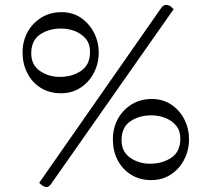

<svg xmlns="http://www.w3.org/2000/svg" viewBox="-20 -721 849 774"><path d="M194 9Q187 20 181 26.5Q175 33 167 33Q155 33 138 16L625 -682Q633 -694 638 -697.5Q643 -701 650 -701Q662 -701 671 -692.5Q680 -684 680 -684ZM378 -509Q378 -466 359 -428.5Q340 -391 305.5 -368Q271 -345 226 -345Q179 -345 144 -367Q109 -389 90 -426.5Q71 -464 71 -509Q71 -555 91 -591.5Q111 -628 146.5 -650Q182 -672 228 -672Q273 -672 306.5 -649Q340 -626 359 -589Q378 -552 378 -509ZM343 -512Q343 -544 326 -564.5Q309 -585 282.5 -595.5Q256 -606 226 -606Q177 -606 141.5 -582Q106 -558 106 -506Q106 -459 141 -435Q176 -411 221 -411Q271 -411 307 -435.5Q343 -460 343 -512ZM742 -159Q742 -116 723 -78.5Q704 -41 669.5 -18Q635 5 590 5Q543 5 508 -17Q473 -39 454 -76Q435 -113 435 -159Q435 -205 455 -241.5Q475 -278 510.5 -300Q546 -322 592 -322Q637 -322 671 -299Q705 -276 723.5 -239Q742 -202 742 -159ZM707 -162Q707 -194 690 -214.5Q673 -235 646.5 -245.5Q620 -256 590 -256Q541 -256 505.5 -232Q470 -208 470 -156Q470 -109 505 -85Q540 -61 585 -61Q635 -61 671 -85.5Q707 -110 707 -162Z"/></svg>

Font: Sedan
Style: Regular
Weight: 400
Designer: Sebastian Salazar
Foundry: Sebastian Salazar
Version: Version 1.100; ttfautohint (v1.8.4.7-5d5b)